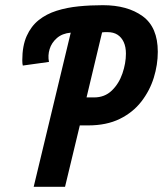

<svg xmlns="http://www.w3.org/2000/svg" viewBox="-20 -721 629 741"><path d="M110 0 253 -595Q220 -592 199.5 -574Q179 -556 171.5 -531.5Q164 -507 169 -482L68 -468Q67 -472 66.5 -476.5Q66 -481 66 -488Q66 -544 83 -582Q100 -620 129.5 -643.5Q159 -667 198.5 -679.5Q238 -692 283.5 -696.5Q329 -701 377 -701Q472 -701 530.5 -658.5Q589 -616 589 -521Q589 -471 573.5 -421Q558 -371 525.5 -329Q493 -287 442 -262Q391 -237 320 -237H288L231 0ZM314 -345H343Q384 -345 411.5 -371.5Q439 -398 452.5 -437.5Q466 -477 466 -514Q466 -540 457.5 -558.5Q449 -577 433.5 -587Q418 -597 395 -597Q390 -597 384.5 -597Q379 -597 374 -596Z"/></svg>

Font: Ubuntu Sans Mono
Style: Bold Italic
Weight: 700
Italic angle: -13.5°
Monospace: yes
Designer: Dalton Maag Ltd
Foundry: Dalton Maag Ltd
Version: Version 1.006